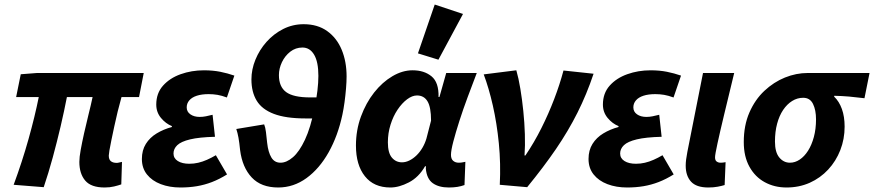

<svg xmlns="http://www.w3.org/2000/svg" viewBox="-20 -820 3879 852"><path d="M444.1 12Q384 12 358 -18.8Q332.1 -49.6 332.1 -101.7Q332.1 -121.9 338.1 -155Q344.1 -188.1 353.1 -228.5Q362 -268.8 372.5 -310.5Q383 -352.2 390.9 -389.4H276.9Q265 -327.9 249 -259.2Q232.9 -190.6 214.1 -121.3Q195.2 -52 174 10.6L40.6 0Q78.2 -101.7 106.7 -203.2Q135.1 -304.7 152 -389.4H51.6L72.1 -490.5L144.4 -496.1H617.8L597 -389.4H519.2Q510.5 -358.7 502.2 -325Q493.9 -291.4 487 -258.4Q480 -225.5 474.3 -198.1Q468.6 -170.8 465.6 -152.8Q462.7 -134.7 462.7 -129.7Q462.7 -111.9 472.1 -104.6Q481.5 -97.2 497.9 -97.2Q502.9 -97.2 508.1 -98.7Q513.4 -100.2 521.3 -101.6L518.2 -1.8Q505 2.9 486.3 7.4Q467.6 12 444.1 12Z M780.6 12Q732.5 12 693.5 -2.8Q654.6 -17.6 632.1 -45.9Q609.6 -74.2 609.6 -114.5Q609.6 -153.2 627.2 -181.4Q644.8 -209.6 675.2 -228Q705.6 -246.4 742.7 -256.4V-260.4Q715.3 -271.4 694.3 -296.7Q673.4 -322 673.4 -356Q673.4 -406.2 703.4 -439.9Q733.3 -473.5 781.8 -490.8Q830.2 -508 884.8 -508Q924.5 -508 957.3 -501.5Q990.1 -494.9 1020 -484.5L986.8 -387.4Q964 -395.9 945.1 -399.1Q926.2 -402.3 906 -402.3Q875.2 -402.3 853.3 -395.2Q831.5 -388.1 820 -374.6Q808.5 -361.2 808.5 -343.5Q808.5 -324 824.9 -312.6Q841.2 -301.2 866.2 -301.2Q879.5 -301.2 893.5 -303.9Q907.4 -306.7 923.3 -310.7L934 -213Q863.9 -211.2 823.6 -201.5Q783.3 -191.8 766.6 -175.7Q749.9 -159.6 749.9 -139Q749.9 -117.4 769.1 -105.4Q788.3 -93.3 820.2 -93.3Q840.3 -93.3 859.6 -97.8Q879 -102.3 898.4 -110.9Q917.9 -119.5 937.9 -131.2L987.5 -46Q953.1 -24.6 920.5 -12.1Q888 0.4 853.8 6.2Q819.7 12 780.6 12Z M1214.6 12Q1138.7 12 1097 -32.6Q1055.3 -77.1 1045.5 -153.6Q1042 -188.3 1038.2 -209.1Q1034.4 -230 1028.6 -247.6L1152.2 -268.1Q1157.6 -255.1 1160.2 -233.8Q1162.8 -212.5 1165.5 -186Q1170.1 -144.6 1184.1 -121.3Q1198 -98 1224.8 -98Q1251.8 -98 1280 -122.4Q1308.3 -146.8 1333.3 -200Q1358.3 -253.2 1375.7 -339.9Q1384.3 -381.4 1388.5 -417.4Q1392.8 -453.3 1392.8 -483.4Q1392.8 -545.5 1373.9 -577.3Q1355 -609.1 1322.1 -609.1Q1291.8 -609.1 1268 -590.6Q1244.3 -572 1231 -543.9Q1217.7 -515.7 1217.7 -486.8Q1217.7 -435.1 1249.7 -411.4Q1281.8 -387.7 1356.6 -387.7H1402.9L1393.3 -294.4H1337Q1248.3 -294.4 1195.4 -314.6Q1142.4 -334.7 1119.1 -373.2Q1095.7 -411.7 1095.7 -467.6Q1095.7 -511.8 1113.4 -555.1Q1131 -598.5 1162.7 -634.2Q1194.5 -669.9 1236.7 -691.3Q1279 -712.6 1327.4 -712.6Q1389.4 -712.6 1432 -682Q1474.6 -651.5 1496.3 -599.1Q1518 -546.6 1518 -481.1Q1518 -457.7 1515.5 -427.4Q1513 -397.1 1508.9 -366.6Q1504.7 -336 1499.3 -310.8Q1479.4 -217.5 1438.5 -144.5Q1397.5 -71.5 1340.1 -29.7Q1282.7 12 1214.6 12Z M1712.4 12Q1639 12 1599.3 -37.9Q1559.5 -87.8 1559.5 -174Q1559.5 -242.2 1581.7 -302.8Q1603.9 -363.3 1640.2 -409.4Q1676.6 -455.5 1721.3 -481.8Q1765.9 -508.1 1810.9 -508.1Q1862.2 -508.1 1894.9 -481.3Q1927.7 -454.4 1926 -389.6H1930L1960.1 -496.1H2095.7Q2076.2 -445.2 2055.6 -390Q2035 -334.7 2018.5 -283.2Q2002 -231.6 1991.6 -191.8Q1981.2 -152 1981.2 -132.9Q1981.2 -114.7 1991 -106.4Q2000.8 -98 2015.4 -98Q2025.5 -98 2032.2 -99.5Q2038.8 -101 2045.1 -102L2041.2 1.1Q2026.6 6.5 2009.5 9.3Q1992.4 12 1971.5 12Q1927.2 12 1900.4 -7.2Q1873.6 -26.4 1869.5 -72.4Q1869.5 -74 1869.8 -76.7Q1870 -79.4 1870.2 -82.2H1866.2Q1838 -33.3 1794.5 -10.7Q1750.9 12 1712.4 12ZM1763.8 -99.7Q1780.4 -99.7 1797 -108Q1813.6 -116.2 1828.4 -130.6Q1843.2 -145 1854.6 -164.4Q1865.9 -183.8 1872.3 -205.3L1892.8 -284.7Q1892.8 -344.2 1877.1 -370.3Q1861.4 -396.4 1830.4 -396.4Q1809.3 -396.4 1786.5 -379.4Q1763.7 -362.3 1744.2 -333.3Q1724.7 -304.3 1713 -266.7Q1701.2 -229.2 1701.2 -188.3Q1701.2 -141.7 1718.9 -120.7Q1736.5 -99.7 1763.8 -99.7ZM1925.5 -555.1 1834.6 -583.2 1909.1 -799.8 2034.6 -758.1Z M2197.8 0Q2202.5 -94.2 2193.6 -183.9Q2184.7 -273.5 2167 -351.6Q2149.2 -429.7 2126.5 -489.9L2271.2 -508.1Q2281.3 -473 2289.1 -425.9Q2296.9 -378.9 2302.2 -327.2Q2307.5 -275.5 2309.1 -224.6Q2310.7 -173.8 2307.6 -130.2H2311.6Q2350.6 -187.9 2382.4 -251.4Q2414.2 -314.9 2439 -379.8Q2463.8 -444.6 2480.5 -507.1L2614 -492.8Q2583.2 -400.9 2542.5 -319.9Q2501.8 -238.8 2446.9 -158.4Q2391.9 -78.1 2319.3 10.6Z M2762.6 12Q2714.5 12 2675.5 -2.8Q2636.6 -17.6 2614.1 -45.9Q2591.6 -74.2 2591.6 -114.5Q2591.6 -153.2 2609.2 -181.4Q2626.8 -209.6 2657.2 -228Q2687.6 -246.4 2724.7 -256.4V-260.4Q2697.3 -271.4 2676.3 -296.7Q2655.4 -322 2655.4 -356Q2655.4 -406.2 2685.4 -439.9Q2715.3 -473.5 2763.8 -490.8Q2812.2 -508 2866.8 -508Q2906.5 -508 2939.3 -501.5Q2972.1 -494.9 3002 -484.5L2968.8 -387.4Q2946 -395.9 2927.1 -399.1Q2908.2 -402.3 2888 -402.3Q2857.2 -402.3 2835.3 -395.2Q2813.5 -388.1 2802 -374.6Q2790.5 -361.2 2790.5 -343.5Q2790.5 -324 2806.9 -312.6Q2823.2 -301.2 2848.2 -301.2Q2861.5 -301.2 2875.5 -303.9Q2889.4 -306.7 2905.3 -310.7L2916 -213Q2845.9 -211.2 2805.6 -201.5Q2765.3 -191.8 2748.6 -175.7Q2731.9 -159.6 2731.9 -139Q2731.9 -117.4 2751.1 -105.4Q2770.3 -93.3 2802.2 -93.3Q2822.3 -93.3 2841.6 -97.8Q2861 -102.3 2880.4 -110.9Q2899.9 -119.5 2919.9 -131.2L2969.5 -46Q2935.1 -24.6 2902.5 -12.1Q2870 0.4 2835.8 6.2Q2801.7 12 2762.6 12Z M3123.1 12Q3070.2 12 3046.5 -13.9Q3022.8 -39.8 3022.8 -85Q3022.8 -98.2 3024.7 -112.6Q3026.6 -127 3030.1 -145.6L3099.6 -496.1H3238Q3213 -393.6 3193.8 -313.3Q3174.5 -233 3163.8 -183.4Q3153 -133.8 3153 -121.9Q3153 -108.3 3160.3 -103.2Q3167.6 -98 3177.1 -98Q3181.7 -98 3187.7 -98.5Q3193.6 -99 3199.8 -100.4L3195.6 1.1Q3183.6 4.9 3165.2 8.4Q3146.7 12 3123.1 12Z M3470.2 12Q3416.6 12 3373.6 -11.5Q3330.6 -34.9 3305.6 -80.2Q3280.5 -125.5 3280.5 -189.5Q3280.5 -263.5 3305.4 -320.6Q3330.3 -377.8 3371.8 -416.8Q3413.4 -455.8 3463.3 -476Q3513.2 -496.1 3564.2 -496.1H3838.6L3816.1 -384.1Q3779.2 -388.7 3747.8 -391.5Q3716.3 -394.2 3681.7 -395V-391Q3703.8 -369.9 3715.9 -336.3Q3728 -302.7 3728 -258.1Q3728 -203 3708.9 -154Q3689.8 -105 3655 -67.5Q3620.3 -30.1 3573.3 -9Q3526.2 12 3470.2 12ZM3485.4 -98Q3508.2 -98 3528.8 -111.9Q3549.5 -125.7 3565.7 -151.1Q3581.9 -176.6 3591.5 -212.1Q3601.1 -247.7 3601.1 -290.2Q3601.1 -331.8 3587.7 -358.9Q3574.3 -386.1 3544.1 -386.1Q3517.9 -386.1 3495.2 -371.9Q3472.5 -357.8 3455.2 -332.2Q3438 -306.6 3428.5 -271.1Q3418.9 -235.6 3418.9 -191.9Q3418.9 -144.3 3438.1 -121.2Q3457.3 -98 3485.4 -98Z"/></svg>

Font: Source Sans Variable
Style: Italic
Weight: 200
Italic angle: -11°
Designer: Paul D. Hunt
Foundry: Adobe Systems Incorporated
Version: Version 3.006;hotconv 1.0.111;makeotfexe 2.5.65597